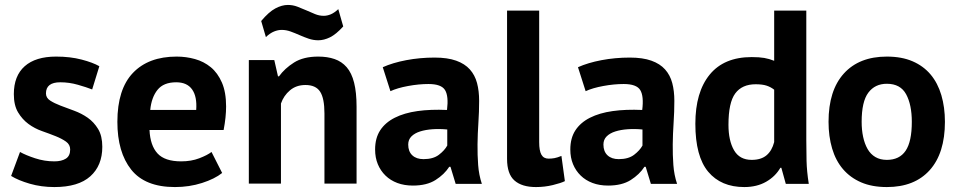

<svg xmlns="http://www.w3.org/2000/svg" viewBox="-20 -743 3877 777"><path d="M264 -138Q264 -158 247 -170Q230 -182 205 -192Q180 -202 150 -212.5Q120 -223 95 -241.5Q70 -260 53 -288.5Q36 -317 36 -362Q36 -436 80 -475Q124 -514 207 -514Q264 -514 310 -502Q356 -490 382 -475L353 -381Q330 -390 295 -400Q260 -410 224 -410Q166 -410 166 -365Q166 -347 183 -336Q200 -325 225 -315.5Q250 -306 280 -295Q310 -284 335 -266.5Q360 -249 377 -221Q394 -193 394 -149Q394 -73 345.5 -29.5Q297 14 200 14Q147 14 100.5 0.5Q54 -13 25 -31L61 -128Q84 -115 122 -102.5Q160 -90 200 -90Q229 -90 246.5 -101Q264 -112 264 -138Z M879 -43Q849 -19 797.5 -2.5Q746 14 688 14Q567 14 511 -56.5Q455 -127 455 -250Q455 -382 518 -448Q581 -514 695 -514Q733 -514 769 -504Q805 -494 833 -471Q861 -448 878 -409Q895 -370 895 -312Q895 -291 892.5 -267Q890 -243 885 -217H585Q588 -154 617.5 -122Q647 -90 713 -90Q754 -90 786.5 -102.5Q819 -115 836 -128ZM693 -410Q642 -410 617.5 -379.5Q593 -349 588 -298H774Q778 -352 757.5 -381Q737 -410 693 -410Z M987 0ZM1293 0V-284Q1293 -345 1275.5 -372Q1258 -399 1216 -399Q1179 -399 1153.5 -377.5Q1128 -356 1117 -324V0H987V-500H1090L1105 -434H1109Q1132 -466 1170 -490Q1208 -514 1268 -514Q1305 -514 1334 -504Q1363 -494 1383 -471Q1403 -448 1413 -408.5Q1423 -369 1423 -311V0ZM1037 -658Q1068 -695 1094.5 -709Q1121 -723 1145 -723Q1165 -723 1183.5 -716Q1202 -709 1220 -701Q1238 -693 1255 -686Q1272 -679 1290 -679Q1304 -679 1318.5 -685Q1333 -691 1349 -706L1369 -636Q1340 -604 1315.5 -592Q1291 -580 1268 -580Q1248 -580 1229 -586.5Q1210 -593 1192 -601Q1174 -609 1156 -615.5Q1138 -622 1120 -622Q1105 -622 1089 -615.5Q1073 -609 1056 -593Z M1529 -471Q1569 -489 1624 -499.5Q1679 -510 1739 -510Q1791 -510 1826 -497.5Q1861 -485 1881.5 -462Q1902 -439 1910.5 -407Q1919 -375 1919 -335Q1919 -291 1916 -246.5Q1913 -202 1912.5 -159Q1912 -116 1915 -75.5Q1918 -35 1930 1H1824L1803 -68H1798Q1778 -37 1742.5 -14.5Q1707 8 1651 8Q1616 8 1588 -2.5Q1560 -13 1540 -32.5Q1520 -52 1509 -78.5Q1498 -105 1498 -138Q1498 -184 1518.5 -215.5Q1539 -247 1577.5 -266.5Q1616 -286 1669.5 -293.5Q1723 -301 1789 -298Q1796 -354 1781 -378.5Q1766 -403 1714 -403Q1675 -403 1631.5 -395Q1588 -387 1560 -374ZM1694 -99Q1733 -99 1756 -116.5Q1779 -134 1790 -154V-219Q1759 -222 1730.5 -220Q1702 -218 1680 -211Q1658 -204 1645 -191Q1632 -178 1632 -158Q1632 -130 1648.5 -114.5Q1665 -99 1694 -99Z M2162 -168Q2162 -133 2171 -117Q2180 -101 2200 -101Q2212 -101 2223.5 -103Q2235 -105 2252 -112L2266 -10Q2250 -2 2217 6Q2184 14 2149 14Q2092 14 2062 -12.5Q2032 -39 2032 -100V-700H2162Z M2319 -471Q2359 -489 2414 -499.5Q2469 -510 2529 -510Q2581 -510 2616 -497.5Q2651 -485 2671.5 -462Q2692 -439 2700.5 -407Q2709 -375 2709 -335Q2709 -291 2706 -246.5Q2703 -202 2702.5 -159Q2702 -116 2705 -75.5Q2708 -35 2720 1H2614L2593 -68H2588Q2568 -37 2532.5 -14.5Q2497 8 2441 8Q2406 8 2378 -2.5Q2350 -13 2330 -32.5Q2310 -52 2299 -78.5Q2288 -105 2288 -138Q2288 -184 2308.5 -215.5Q2329 -247 2367.5 -266.5Q2406 -286 2459.5 -293.5Q2513 -301 2579 -298Q2586 -354 2571 -378.5Q2556 -403 2504 -403Q2465 -403 2421.5 -395Q2378 -387 2350 -374ZM2484 -99Q2523 -99 2546 -116.5Q2569 -134 2580 -154V-219Q2549 -222 2520.5 -220Q2492 -218 2470 -211Q2448 -204 2435 -191Q2422 -178 2422 -158Q2422 -130 2438.5 -114.5Q2455 -99 2484 -99Z M3243 -176Q3243 -134 3244 -92Q3245 -50 3253 1H3160L3142 -64H3138Q3118 -29 3080.5 -7.5Q3043 14 2992 14Q2898 14 2846 -48Q2794 -110 2794 -242Q2794 -370 2852 -441Q2910 -512 3022 -512Q3053 -512 3073 -508.5Q3093 -505 3113 -497V-700H3243ZM3022 -96Q3060 -96 3082 -114.5Q3104 -133 3113 -168V-380Q3099 -391 3082 -396.5Q3065 -402 3038 -402Q2983 -402 2955.5 -365Q2928 -328 2928 -238Q2928 -174 2950.5 -135Q2973 -96 3022 -96Z M3333 -250Q3333 -377 3395 -445.5Q3457 -514 3569 -514Q3629 -514 3673 -495Q3717 -476 3746 -441.5Q3775 -407 3789.5 -358Q3804 -309 3804 -250Q3804 -123 3742.5 -54.5Q3681 14 3569 14Q3509 14 3465 -5Q3421 -24 3391.5 -58.5Q3362 -93 3347.5 -142Q3333 -191 3333 -250ZM3467 -250Q3467 -217 3473 -189Q3479 -161 3491 -140Q3503 -119 3522.5 -107.5Q3542 -96 3569 -96Q3620 -96 3645 -133Q3670 -170 3670 -250Q3670 -319 3647 -361.5Q3624 -404 3569 -404Q3521 -404 3494 -368Q3467 -332 3467 -250Z"/></svg>

Font: PT Sans
Style: Bold
Weight: 700
Version: Version 2.003W OFL; ttfautohint (v1.6)